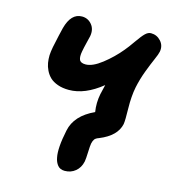

<svg xmlns="http://www.w3.org/2000/svg" viewBox="-118 -707 886 997"><g transform="rotate(15 325.0 -208.5)"><path d="M321.8 194.8Q296.9 194.8 283.7 178.7Q270.5 162.6 266.1 138.2Q255.9 89.4 276.9 -9.8Q293.9 -94.2 396 -141.1Q388.2 -189 397.9 -237.8Q400.4 -250 410.2 -290Q319.8 -216.8 233.9 -216.8Q199.7 -216.8 173.6 -226.1Q147.5 -235.4 131.8 -250.2Q116.2 -265.1 106.4 -285.2Q96.7 -305.2 93.5 -324.7Q90.3 -344.2 90.8 -365.2Q91.8 -384.3 96.7 -410.2Q101.6 -436 110.8 -475.6Q120.1 -515.1 121.1 -519Q143.6 -603 202.1 -603Q234.4 -603 255.1 -578.1Q275.9 -553.2 269 -515.1Q268.6 -512.7 260.5 -480Q252.4 -447.3 249 -428.2Q243.2 -397.9 250 -382.6Q256.8 -367.2 283.2 -367.2Q320.3 -367.2 370.4 -406.2Q420.4 -445.3 460 -493.2Q476.6 -512.7 501 -547.9Q525.4 -583 540.3 -597.4Q555.2 -611.8 570.8 -611.8Q602.5 -611.8 624 -587.9Q645.5 -564 639.2 -530.8Q636.7 -517.1 623 -486.3Q609.4 -455.6 592.5 -410.9Q575.7 -366.2 565.9 -319.8Q555.7 -269 557.1 -204.1Q558.6 -139.2 555.2 -119.1Q541 -52.7 451.2 -16.1Q434.1 -10.3 427.7 -2Q421.4 6.3 418 22Q415.5 34.7 414.3 70.1Q413.1 105.5 410.2 121.1Q402.8 155.3 378.7 175Q354.5 194.8 321.8 194.8Z"/></g></svg>

Font: Shantell Sans Irregular
Style: Bold Italic
Weight: 700
Italic angle: -11.31°
Designer: Stephen Nixon, Anya Danilova, Shantell Martin
Foundry: Arrow Type
Version: Version 1.006;[9816181b4]